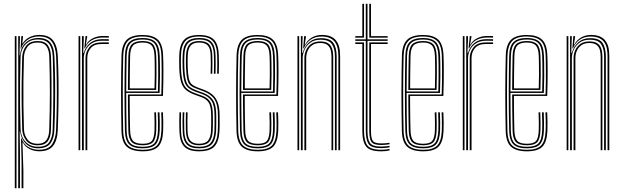

<svg xmlns="http://www.w3.org/2000/svg" viewBox="-20 -790 3280 1010"><path d="M93.5 200V61.2L90.5 -62.2H93Q103.8 -32 128.6 -17.1Q153.5 -2.2 184.5 -2.2Q235.2 -2.2 254.2 -31.9Q273.2 -61.5 275 -107.5Q277.8 -177 278.6 -240.4Q279.5 -303.8 278.6 -365.6Q277.8 -427.5 275.2 -492.8Q273.2 -542.2 253.2 -570.2Q233.2 -598.2 185.2 -598.2Q149.5 -598.2 124.2 -580Q99 -561.8 90.8 -534.5H88.5L92.2 -600H101V-594.2L97.2 -561.5H99.2Q111.2 -582.2 134.6 -594.2Q158 -606.2 186.8 -606.2Q236.8 -606.2 259.2 -577.4Q281.8 -548.5 284.2 -493Q287 -430 287.8 -367.4Q288.5 -304.8 287.6 -240.5Q286.8 -176.2 284 -107.8Q282 -52.5 259.8 -23.4Q237.5 5.8 186.8 5.8Q159.2 5.8 135.8 -6Q112.2 -17.8 100.5 -40.2H98.2L103 106V200ZM57.8 200V-600H66.8V200ZM75.8 200V-600H85L82.8 -499.8H85Q88.8 -540.8 115.1 -565.5Q141.5 -590.2 183.5 -590.2Q225.2 -590.2 244.8 -565.8Q264.2 -541.2 266.2 -492.5Q269 -429 269.8 -366.6Q270.5 -304.2 269.6 -240.4Q268.8 -176.5 266 -107.5Q264.5 -62.2 245.8 -36.4Q227 -10.5 181.8 -10Q140.2 -9.8 115.5 -34.6Q90.8 -59.5 85.8 -98H83.5L85 7.5V200ZM180.5 -18Q223 -18 239.4 -42.6Q255.8 -67.2 257 -106.2Q260.2 -201.8 260.5 -295.5Q260.8 -389.2 257.5 -491.5Q255.8 -537.8 237.5 -560.1Q219.2 -582.5 180 -582.5Q148.8 -582.5 128.8 -568.8Q108.8 -555 98.8 -533.9Q88.8 -512.8 88.2 -490.5Q86.2 -421.8 85.5 -357.4Q84.8 -293 85.5 -231.4Q86.2 -169.8 88.2 -109.8Q89 -88 98.9 -66.9Q108.8 -45.8 128.9 -31.9Q149 -18 180.5 -18ZM179 -25.8Q136 -25.8 117 -51.9Q98 -78 96.8 -109.2Q94.8 -170.5 94 -232.8Q93.2 -295 94 -359.1Q94.8 -423.2 96.8 -490Q98 -522.2 117 -548.2Q136 -574.2 178.2 -574.2Q215.5 -574.2 231.2 -552.6Q247 -531 248.2 -492.2Q250.5 -425.8 251 -363.1Q251.5 -300.5 250.9 -237.6Q250.2 -174.8 248 -107.8Q247 -67.8 231.1 -46.8Q215.2 -25.8 179 -25.8ZM178.8 -33.8Q209.8 -33.8 223.8 -52.5Q237.8 -71.2 239 -108Q242.2 -207.8 242.4 -298.8Q242.5 -389.8 239.2 -492Q238.2 -527.5 224.2 -546.9Q210.2 -566.2 178 -566.2Q140.5 -566.2 123.8 -542.8Q107 -519.2 106 -490Q104 -427.2 103.2 -363.8Q102.5 -300.2 103.2 -236.6Q104 -173 106 -109.5Q107 -80.2 124.1 -57Q141.2 -33.8 178.8 -33.8Z M411.2 0V-600H420.5V-577.8L417.8 -512.2H420.8Q430.5 -545.5 455.1 -564.8Q479.8 -584 517.8 -584Q527 -584 536.2 -583.9Q545.5 -583.8 552.5 -583.5V-575.2Q545.2 -575.5 535.6 -575.6Q526 -575.8 516.8 -575.8Q483.2 -575.8 462 -561.6Q440.8 -547.5 430.8 -526.4Q420.8 -505.2 420.8 -484.5V0ZM393.2 0V-600H402.2V0ZM429.8 0V-485.2Q429.8 -516.5 450 -541.6Q470.2 -566.8 514 -566.8Q523.5 -566.8 533.4 -566.8Q543.2 -566.8 552.5 -566.8V-558.5Q543.2 -558.5 533.4 -558.5Q523.5 -558.5 514 -558.5Q474.8 -558.5 457 -536.5Q439.2 -514.5 439.2 -485.5V0ZM423.5 -535.8 429.2 -590.8V-600H438.8V-595.5L431.5 -555H433.2Q445 -577.5 469.2 -589.1Q493.5 -600.8 520.5 -600.8Q527.5 -600.8 535.2 -600.6Q543 -600.5 552.5 -600.2V-592Q544 -592.2 536.2 -592.4Q528.5 -592.5 521 -592.5Q488.8 -592.5 463.9 -579Q439 -565.5 426.5 -535.8Z M731 6Q674.2 6 647.4 -18Q620.5 -42 619 -101.2Q618 -146.5 617.4 -196.4Q616.8 -246.2 616.8 -297.8Q616.8 -349.2 617.4 -400Q618 -450.8 619.2 -497.5Q620.8 -554 646 -580Q671.2 -606 730.5 -606Q783.8 -606 809.8 -582Q835.8 -558 838 -498.8Q838.8 -485.5 839.1 -464.1Q839.5 -442.8 839.6 -414.9Q839.8 -387 839.1 -354.1Q838.5 -321.2 837.2 -285.2H662.2Q662.2 -251.5 662.5 -221.1Q662.8 -190.8 663.2 -162Q663.8 -133.2 664.5 -103.8Q665.5 -64.5 679.6 -49.1Q693.8 -33.8 731 -33.8Q765.2 -33.8 778.1 -48Q791 -62.2 792.8 -103.5Q793.5 -121 793.2 -146Q793 -171 791.8 -199.2H800.8Q802 -170 802.2 -145.6Q802.5 -121.2 801.8 -103Q800 -58 784.5 -41.9Q769 -25.8 731 -25.8Q689.5 -25.8 672.9 -42.8Q656.2 -59.8 655.2 -103Q654.8 -129 654.1 -161.1Q653.5 -193.2 653.2 -227.5Q653 -261.8 653 -293.2H828.5Q829.8 -328.2 830.1 -359.8Q830.5 -391.2 830.4 -417.9Q830.2 -444.5 829.9 -465Q829.5 -485.5 829 -498.8Q826.8 -556.2 801.8 -577.1Q776.8 -598 730.5 -598Q674.8 -598 652.2 -573.5Q629.8 -549 628.2 -497Q627 -450 626.4 -399.6Q625.8 -349.2 625.8 -298.1Q625.8 -247 626.4 -197.2Q627 -147.5 628 -101.8Q629.5 -46.2 653.9 -24.1Q678.2 -2 731 -2Q782.5 -2 804.5 -24Q826.5 -46 829 -101.8Q829.5 -113 829.6 -128.6Q829.8 -144.2 829.4 -162.4Q829 -180.5 828 -199.2H837.2Q838.5 -173.8 838.9 -147.6Q839.2 -121.5 838.2 -101.2Q835.8 -42.5 811.5 -18.2Q787.2 6 731 6ZM731 -9.8Q681 -9.8 659.8 -30.5Q638.5 -51.2 637.2 -102Q636 -149.8 635.5 -200.9Q635 -252 635 -303.6Q635 -355.2 635.6 -404.2Q636.2 -453.2 637.2 -496.2Q638.5 -548.5 660.6 -569.4Q682.8 -590.2 730.5 -590.2Q774.5 -590.2 796.1 -570.4Q817.8 -550.5 820 -497.8Q820.8 -483.8 821.2 -455.2Q821.8 -426.8 821.5 -387.2Q821.2 -347.8 819.5 -301.2H644Q644 -244 644.5 -199.4Q645 -154.8 646 -102.8Q646.8 -56.5 665.2 -37.1Q683.8 -17.8 731 -17.8Q774 -17.8 791.4 -36Q808.8 -54.2 810.8 -102.5Q811.5 -120 811.4 -145.2Q811.2 -170.5 809.8 -199.2H819Q820.2 -172.5 820.5 -146.8Q820.8 -121 820 -102.2Q817.5 -49.8 798 -29.8Q778.5 -9.8 731 -9.8ZM644 -309H810.8Q812 -349.8 812.2 -387.5Q812.5 -425.2 812 -454.2Q811.5 -483.2 810.8 -497.2Q809 -545 790.4 -563.6Q771.8 -582.2 730.5 -582.2Q687 -582.2 667.2 -563.4Q647.5 -544.5 646.2 -496Q645.2 -459.5 644.8 -410Q644.2 -360.5 644 -309ZM653 -317Q653.2 -344.8 653.4 -373.8Q653.5 -402.8 654.1 -433.2Q654.8 -463.8 655.2 -495.8Q656.5 -539.8 673.5 -557Q690.5 -574.2 730.5 -574.2Q767.2 -574.2 783.6 -557.6Q800 -541 801.8 -497Q802.2 -484.2 802.8 -458.2Q803.2 -432.2 803.1 -396.2Q803 -360.2 801.5 -317ZM662.5 -325H792.8Q794 -363.8 794.1 -398.2Q794.2 -432.8 793.8 -458.5Q793.2 -484.2 792.8 -496.8Q791 -537 776.8 -551.6Q762.5 -566.2 730.5 -566.2Q694.5 -566.2 680 -550.8Q665.5 -535.2 664.5 -495.5Q664 -468.5 663.5 -441.6Q663 -414.8 662.8 -386.2Q662.5 -357.8 662.5 -325Z M1026.8 6Q973.5 6 949.4 -18.8Q925.2 -43.5 923.8 -101.2Q923.2 -125.2 923 -149.1Q922.8 -173 924 -199.2H932.5Q931.5 -173 931.6 -148Q931.8 -123 932.2 -101.8Q933.5 -48.2 955.5 -25.1Q977.5 -2 1026.8 -2Q1079 -2 1101.1 -25.6Q1123.2 -49.2 1125.5 -100.5Q1126.5 -115 1126.6 -127.8Q1126.8 -140.5 1126.6 -153.5Q1126.5 -166.5 1126.5 -181.5Q1126.5 -239.5 1108 -267.6Q1089.5 -295.8 1049.5 -310.2L1016.5 -322.5Q995.5 -330 983.5 -339.5Q971.5 -349 965.9 -370.2Q960.2 -391.5 958.5 -434.2Q958 -450.2 958 -464.5Q958 -478.8 958.5 -496.8Q960.2 -538.2 976.1 -556.2Q992 -574.2 1028 -574.2Q1064 -574.2 1079.9 -556.5Q1095.8 -538.8 1096.8 -497.5Q1097.2 -480.2 1097.4 -456.5Q1097.5 -432.8 1096.5 -402H1088Q1089.2 -431 1089 -454.5Q1088.8 -478 1088.2 -497Q1087.5 -535 1073.1 -550.6Q1058.8 -566.2 1028 -566.2Q996.8 -566.2 982.8 -550.1Q968.8 -534 967.5 -496.8Q967 -478.8 966.9 -466.1Q966.8 -453.5 967.5 -434.2Q969 -396 973.5 -376.1Q978 -356.2 988.8 -346.9Q999.5 -337.5 1019.2 -330L1051.8 -318Q1077.8 -308.2 1096.4 -293.1Q1115 -278 1125.1 -251.6Q1135.2 -225.2 1135.2 -181.5Q1135.2 -166.5 1135.4 -153.4Q1135.5 -140.2 1135.4 -127.5Q1135.2 -114.8 1134.5 -100.2Q1132 -46.2 1108.5 -20.1Q1085 6 1026.8 6ZM1026.8 -9.8Q980.5 -9.8 961.2 -32Q942 -54.2 941 -102Q940.5 -125.2 940.1 -147.9Q939.8 -170.5 941 -199.2H949.8Q948.2 -169.5 948.8 -144.9Q949.2 -120.2 949.5 -102.2Q950.5 -57 968.4 -37.4Q986.2 -17.8 1026.8 -17.8Q1070.8 -17.8 1088.2 -38.5Q1105.8 -59.2 1107.8 -101Q1108.8 -122.8 1108.6 -140.6Q1108.5 -158.5 1108.5 -181.5Q1108.5 -235.2 1092.8 -259.1Q1077 -283 1044.5 -294.8L1011 -306.8Q985.2 -316.2 970.5 -328.5Q955.8 -340.8 949.1 -365Q942.5 -389.2 940.8 -434Q940 -454 940.2 -466.8Q940.5 -479.5 940.8 -497Q942 -545.8 961.6 -568Q981.2 -590.2 1028 -590.2Q1073 -590.2 1092.8 -568.9Q1112.5 -547.5 1113.8 -498Q1114.2 -477.2 1114.5 -455Q1114.8 -432.8 1113.8 -402H1105Q1106.2 -435 1106 -457.4Q1105.8 -479.8 1105.2 -498Q1104.2 -543.2 1086.2 -562.8Q1068.2 -582.2 1028 -582.2Q986.5 -582.2 968.6 -562Q950.8 -541.8 949.8 -497Q949.2 -479 949.1 -466.5Q949 -454 949.8 -434Q951.5 -389 958 -366.2Q964.5 -343.5 977.9 -333.1Q991.2 -322.8 1013.5 -314.5L1047 -302.2Q1082.5 -289.5 1100 -264Q1117.5 -238.5 1117.5 -181.5Q1117.5 -158.8 1117.6 -140.6Q1117.8 -122.5 1116.8 -100.8Q1114.2 -54.2 1094.8 -32Q1075.2 -9.8 1026.8 -9.8ZM1026.8 -25.8Q992 -25.8 975.5 -43.1Q959 -60.5 958 -102.8Q957.8 -122.8 957.4 -147.4Q957 -172 958.2 -199.2H966.8Q965.8 -176.2 965.9 -151.2Q966 -126.2 966.5 -103.2Q967.2 -66 981.4 -49.9Q995.5 -33.8 1026.8 -33.8Q1061.2 -33.8 1074.8 -50.9Q1088.2 -68 1090 -101.5Q1091.2 -122.8 1091 -140.9Q1090.8 -159 1090.8 -181.5Q1090.8 -230 1078 -250Q1065.2 -270 1039.2 -279.2L1005.2 -291.5Q976.5 -301.8 958.9 -316.2Q941.2 -330.8 932.8 -358.1Q924.2 -385.5 923 -433.8Q922.2 -455 922.5 -469.8Q922.8 -484.5 923 -497.2Q924.2 -554.5 948.1 -580.2Q972 -606 1028 -606Q1081.5 -606 1105.5 -581.2Q1129.5 -556.5 1131 -498.8Q1131.5 -479.2 1131.8 -453.5Q1132 -427.8 1130.8 -402H1122.2Q1123.2 -428.2 1123.1 -452.8Q1123 -477.2 1122.5 -498.2Q1121 -551.5 1099.1 -574.8Q1077.2 -598 1028 -598Q976.5 -598 954.9 -574Q933.2 -550 931.8 -497.2Q931.5 -478.2 931.4 -465.8Q931.2 -453.2 931.8 -433.8Q933.5 -387.2 941 -361.6Q948.5 -336 964.6 -322.5Q980.8 -309 1008 -299.2L1041.8 -287Q1074.2 -275.5 1087 -252.4Q1099.8 -229.2 1099.8 -181.5Q1099.8 -168.5 1099.9 -155.6Q1100 -142.8 1099.9 -129.4Q1099.8 -116 1099 -101.2Q1097 -62.5 1081 -44.1Q1065 -25.8 1026.8 -25.8Z M1336.2 6Q1279.5 6 1252.6 -18Q1225.8 -42 1224.2 -101.2Q1223.2 -146.5 1222.6 -196.4Q1222 -246.2 1222 -297.8Q1222 -349.2 1222.6 -400Q1223.2 -450.8 1224.5 -497.5Q1226 -554 1251.2 -580Q1276.5 -606 1335.8 -606Q1389 -606 1415 -582Q1441 -558 1443.2 -498.8Q1444 -485.5 1444.4 -464.1Q1444.8 -442.8 1444.9 -414.9Q1445 -387 1444.4 -354.1Q1443.8 -321.2 1442.5 -285.2H1267.5Q1267.5 -251.5 1267.8 -221.1Q1268 -190.8 1268.5 -162Q1269 -133.2 1269.8 -103.8Q1270.8 -64.5 1284.9 -49.1Q1299 -33.8 1336.2 -33.8Q1370.5 -33.8 1383.4 -48Q1396.2 -62.2 1398 -103.5Q1398.8 -121 1398.5 -146Q1398.2 -171 1397 -199.2H1406Q1407.2 -170 1407.5 -145.6Q1407.8 -121.2 1407 -103Q1405.2 -58 1389.8 -41.9Q1374.2 -25.8 1336.2 -25.8Q1294.8 -25.8 1278.1 -42.8Q1261.5 -59.8 1260.5 -103Q1260 -129 1259.4 -161.1Q1258.8 -193.2 1258.5 -227.5Q1258.2 -261.8 1258.2 -293.2H1433.8Q1435 -328.2 1435.4 -359.8Q1435.8 -391.2 1435.6 -417.9Q1435.5 -444.5 1435.1 -465Q1434.8 -485.5 1434.2 -498.8Q1432 -556.2 1407 -577.1Q1382 -598 1335.8 -598Q1280 -598 1257.5 -573.5Q1235 -549 1233.5 -497Q1232.2 -450 1231.6 -399.6Q1231 -349.2 1231 -298.1Q1231 -247 1231.6 -197.2Q1232.2 -147.5 1233.2 -101.8Q1234.8 -46.2 1259.1 -24.1Q1283.5 -2 1336.2 -2Q1387.8 -2 1409.8 -24Q1431.8 -46 1434.2 -101.8Q1434.8 -113 1434.9 -128.6Q1435 -144.2 1434.6 -162.4Q1434.2 -180.5 1433.2 -199.2H1442.5Q1443.8 -173.8 1444.1 -147.6Q1444.5 -121.5 1443.5 -101.2Q1441 -42.5 1416.8 -18.2Q1392.5 6 1336.2 6ZM1336.2 -9.8Q1286.2 -9.8 1265 -30.5Q1243.8 -51.2 1242.5 -102Q1241.2 -149.8 1240.8 -200.9Q1240.2 -252 1240.2 -303.6Q1240.2 -355.2 1240.9 -404.2Q1241.5 -453.2 1242.5 -496.2Q1243.8 -548.5 1265.9 -569.4Q1288 -590.2 1335.8 -590.2Q1379.8 -590.2 1401.4 -570.4Q1423 -550.5 1425.2 -497.8Q1426 -483.8 1426.5 -455.2Q1427 -426.8 1426.8 -387.2Q1426.5 -347.8 1424.8 -301.2H1249.2Q1249.2 -244 1249.8 -199.4Q1250.2 -154.8 1251.2 -102.8Q1252 -56.5 1270.5 -37.1Q1289 -17.8 1336.2 -17.8Q1379.2 -17.8 1396.6 -36Q1414 -54.2 1416 -102.5Q1416.8 -120 1416.6 -145.2Q1416.5 -170.5 1415 -199.2H1424.2Q1425.5 -172.5 1425.8 -146.8Q1426 -121 1425.2 -102.2Q1422.8 -49.8 1403.2 -29.8Q1383.8 -9.8 1336.2 -9.8ZM1249.2 -309H1416Q1417.2 -349.8 1417.5 -387.5Q1417.8 -425.2 1417.2 -454.2Q1416.8 -483.2 1416 -497.2Q1414.2 -545 1395.6 -563.6Q1377 -582.2 1335.8 -582.2Q1292.2 -582.2 1272.5 -563.4Q1252.8 -544.5 1251.5 -496Q1250.5 -459.5 1250 -410Q1249.5 -360.5 1249.2 -309ZM1258.2 -317Q1258.5 -344.8 1258.6 -373.8Q1258.8 -402.8 1259.4 -433.2Q1260 -463.8 1260.5 -495.8Q1261.8 -539.8 1278.8 -557Q1295.8 -574.2 1335.8 -574.2Q1372.5 -574.2 1388.9 -557.6Q1405.2 -541 1407 -497Q1407.5 -484.2 1408 -458.2Q1408.5 -432.2 1408.4 -396.2Q1408.2 -360.2 1406.8 -317ZM1267.8 -325H1398Q1399.2 -363.8 1399.4 -398.2Q1399.5 -432.8 1399 -458.5Q1398.5 -484.2 1398 -496.8Q1396.2 -537 1382 -551.6Q1367.8 -566.2 1335.8 -566.2Q1299.8 -566.2 1285.2 -550.8Q1270.8 -535.2 1269.8 -495.5Q1269.2 -468.5 1268.8 -441.6Q1268.2 -414.8 1268 -386.2Q1267.8 -357.8 1267.8 -325Z M1760 0V-492.8Q1760 -513 1756.8 -531.8Q1753.5 -550.5 1744.2 -565.4Q1735 -580.2 1717.2 -589Q1699.5 -597.8 1670.5 -597.8Q1638.2 -597.8 1614.4 -581.6Q1590.5 -565.5 1578 -535.8H1575L1580 -600H1589.2V-595L1583 -555H1584.8Q1597 -578.5 1620.1 -592.4Q1643.2 -606.2 1672.5 -606.2Q1699 -606.2 1716.8 -599.2Q1734.5 -592.2 1745 -580.2Q1755.5 -568.2 1760.8 -553.6Q1766 -539 1767.6 -523.6Q1769.2 -508.2 1769.2 -494V0ZM1544.8 0V-600H1553.8V0ZM1581.2 0V-485.2Q1581.2 -505.8 1589.9 -525.8Q1598.5 -545.8 1617 -558.9Q1635.5 -572 1665 -572Q1686.5 -572 1699.9 -565.6Q1713.2 -559.2 1720.4 -548Q1727.5 -536.8 1730.1 -521.9Q1732.8 -507 1732.8 -490.5V0H1723.8V-490Q1723.8 -509 1719.8 -525.8Q1715.8 -542.5 1703 -553.1Q1690.2 -563.8 1664 -563.8Q1638.2 -563.8 1622.1 -552.1Q1606 -540.5 1598.4 -522.6Q1590.8 -504.8 1590.8 -485.5V0ZM1562.8 0V-600H1572L1569.2 -512.2H1572.2Q1581.5 -546 1606.4 -567.8Q1631.2 -589.5 1668.8 -589.2Q1716.2 -589.2 1733.6 -563.9Q1751 -538.5 1751 -492.5V0H1741.8V-491.8Q1741.8 -534.2 1726.1 -557.6Q1710.5 -581 1666.2 -581Q1633.8 -581 1612.9 -565.8Q1592 -550.5 1582.1 -528.1Q1572.2 -505.8 1572.2 -484.5V0Z M1985.2 -10.8Q1933 -10.8 1918.6 -32.8Q1904.2 -54.8 1904.2 -101.2V-575H1849V-583.2H1904.2V-770H1913.2V-583.2H2019.2V-575H1913.2V-101.2Q1913.2 -57 1926.4 -38Q1939.5 -19 1985.2 -19Q1995.5 -19 2006.9 -20Q2018.2 -21 2029.2 -23V-15Q2019.2 -12.8 2007.6 -11.8Q1996 -10.8 1985.2 -10.8ZM1985.2 6Q1926.5 6 1906.2 -19Q1886 -44 1886 -101.2V-558.5H1849V-566.8H1895V-101.2Q1895 -49.8 1912.1 -26Q1929.2 -2.2 1985.2 -2.2Q1996.2 -2.2 2007.9 -3.4Q2019.5 -4.5 2029.2 -7V1.2Q2011.5 6 1985.2 6ZM1985.2 -27.2Q1944.2 -27.2 1933.4 -44Q1922.5 -60.8 1922.5 -101.2V-566.8H2019.2V-558.5H1931.5V-101.2Q1931.5 -64.5 1940.5 -50Q1949.5 -35.5 1985.2 -35.5Q1996.5 -35.5 2008 -36.4Q2019.5 -37.2 2029.2 -39V-31.2Q2019.5 -29.5 2007.9 -28.4Q1996.2 -27.2 1985.2 -27.2ZM1849 -591.8V-600H1886V-770H1895V-591.8ZM1922.5 -591.8V-770H1931.5V-600H2019.2V-591.8Z M2206 6Q2149.2 6 2122.4 -18Q2095.5 -42 2094 -101.2Q2093 -146.5 2092.4 -196.4Q2091.8 -246.2 2091.8 -297.8Q2091.8 -349.2 2092.4 -400Q2093 -450.8 2094.2 -497.5Q2095.8 -554 2121 -580Q2146.2 -606 2205.5 -606Q2258.8 -606 2284.8 -582Q2310.8 -558 2313 -498.8Q2313.8 -485.5 2314.1 -464.1Q2314.5 -442.8 2314.6 -414.9Q2314.8 -387 2314.1 -354.1Q2313.5 -321.2 2312.2 -285.2H2137.2Q2137.2 -251.5 2137.5 -221.1Q2137.8 -190.8 2138.2 -162Q2138.8 -133.2 2139.5 -103.8Q2140.5 -64.5 2154.6 -49.1Q2168.8 -33.8 2206 -33.8Q2240.2 -33.8 2253.1 -48Q2266 -62.2 2267.8 -103.5Q2268.5 -121 2268.2 -146Q2268 -171 2266.8 -199.2H2275.8Q2277 -170 2277.2 -145.6Q2277.5 -121.2 2276.8 -103Q2275 -58 2259.5 -41.9Q2244 -25.8 2206 -25.8Q2164.5 -25.8 2147.9 -42.8Q2131.2 -59.8 2130.2 -103Q2129.8 -129 2129.1 -161.1Q2128.5 -193.2 2128.2 -227.5Q2128 -261.8 2128 -293.2H2303.5Q2304.8 -328.2 2305.1 -359.8Q2305.5 -391.2 2305.4 -417.9Q2305.2 -444.5 2304.9 -465Q2304.5 -485.5 2304 -498.8Q2301.8 -556.2 2276.8 -577.1Q2251.8 -598 2205.5 -598Q2149.8 -598 2127.2 -573.5Q2104.8 -549 2103.2 -497Q2102 -450 2101.4 -399.6Q2100.8 -349.2 2100.8 -298.1Q2100.8 -247 2101.4 -197.2Q2102 -147.5 2103 -101.8Q2104.5 -46.2 2128.9 -24.1Q2153.2 -2 2206 -2Q2257.5 -2 2279.5 -24Q2301.5 -46 2304 -101.8Q2304.5 -113 2304.6 -128.6Q2304.8 -144.2 2304.4 -162.4Q2304 -180.5 2303 -199.2H2312.2Q2313.5 -173.8 2313.9 -147.6Q2314.2 -121.5 2313.2 -101.2Q2310.8 -42.5 2286.5 -18.2Q2262.2 6 2206 6ZM2206 -9.8Q2156 -9.8 2134.8 -30.5Q2113.5 -51.2 2112.2 -102Q2111 -149.8 2110.5 -200.9Q2110 -252 2110 -303.6Q2110 -355.2 2110.6 -404.2Q2111.2 -453.2 2112.2 -496.2Q2113.5 -548.5 2135.6 -569.4Q2157.8 -590.2 2205.5 -590.2Q2249.5 -590.2 2271.1 -570.4Q2292.8 -550.5 2295 -497.8Q2295.8 -483.8 2296.2 -455.2Q2296.8 -426.8 2296.5 -387.2Q2296.2 -347.8 2294.5 -301.2H2119Q2119 -244 2119.5 -199.4Q2120 -154.8 2121 -102.8Q2121.8 -56.5 2140.2 -37.1Q2158.8 -17.8 2206 -17.8Q2249 -17.8 2266.4 -36Q2283.8 -54.2 2285.8 -102.5Q2286.5 -120 2286.4 -145.2Q2286.2 -170.5 2284.8 -199.2H2294Q2295.2 -172.5 2295.5 -146.8Q2295.8 -121 2295 -102.2Q2292.5 -49.8 2273 -29.8Q2253.5 -9.8 2206 -9.8ZM2119 -309H2285.8Q2287 -349.8 2287.2 -387.5Q2287.5 -425.2 2287 -454.2Q2286.5 -483.2 2285.8 -497.2Q2284 -545 2265.4 -563.6Q2246.8 -582.2 2205.5 -582.2Q2162 -582.2 2142.2 -563.4Q2122.5 -544.5 2121.2 -496Q2120.2 -459.5 2119.8 -410Q2119.2 -360.5 2119 -309ZM2128 -317Q2128.2 -344.8 2128.4 -373.8Q2128.5 -402.8 2129.1 -433.2Q2129.8 -463.8 2130.2 -495.8Q2131.5 -539.8 2148.5 -557Q2165.5 -574.2 2205.5 -574.2Q2242.2 -574.2 2258.6 -557.6Q2275 -541 2276.8 -497Q2277.2 -484.2 2277.8 -458.2Q2278.2 -432.2 2278.1 -396.2Q2278 -360.2 2276.5 -317ZM2137.5 -325H2267.8Q2269 -363.8 2269.1 -398.2Q2269.2 -432.8 2268.8 -458.5Q2268.2 -484.2 2267.8 -496.8Q2266 -537 2251.8 -551.6Q2237.5 -566.2 2205.5 -566.2Q2169.5 -566.2 2155 -550.8Q2140.5 -535.2 2139.5 -495.5Q2139 -468.5 2138.5 -441.6Q2138 -414.8 2137.8 -386.2Q2137.5 -357.8 2137.5 -325Z M2432.5 0V-600H2441.8V-577.8L2439 -512.2H2442Q2451.8 -545.5 2476.4 -564.8Q2501 -584 2539 -584Q2548.2 -584 2557.5 -583.9Q2566.8 -583.8 2573.8 -583.5V-575.2Q2566.5 -575.5 2556.9 -575.6Q2547.2 -575.8 2538 -575.8Q2504.5 -575.8 2483.2 -561.6Q2462 -547.5 2452 -526.4Q2442 -505.2 2442 -484.5V0ZM2414.5 0V-600H2423.5V0ZM2451 0V-485.2Q2451 -516.5 2471.2 -541.6Q2491.5 -566.8 2535.2 -566.8Q2544.8 -566.8 2554.6 -566.8Q2564.5 -566.8 2573.8 -566.8V-558.5Q2564.5 -558.5 2554.6 -558.5Q2544.8 -558.5 2535.2 -558.5Q2496 -558.5 2478.2 -536.5Q2460.5 -514.5 2460.5 -485.5V0ZM2444.8 -535.8 2450.5 -590.8V-600H2460V-595.5L2452.8 -555H2454.5Q2466.2 -577.5 2490.5 -589.1Q2514.8 -600.8 2541.8 -600.8Q2548.8 -600.8 2556.5 -600.6Q2564.2 -600.5 2573.8 -600.2V-592Q2565.2 -592.2 2557.5 -592.4Q2549.8 -592.5 2542.2 -592.5Q2510 -592.5 2485.1 -579Q2460.2 -565.5 2447.8 -535.8Z M2752.2 6Q2695.5 6 2668.6 -18Q2641.8 -42 2640.2 -101.2Q2639.2 -146.5 2638.6 -196.4Q2638 -246.2 2638 -297.8Q2638 -349.2 2638.6 -400Q2639.2 -450.8 2640.5 -497.5Q2642 -554 2667.2 -580Q2692.5 -606 2751.8 -606Q2805 -606 2831 -582Q2857 -558 2859.2 -498.8Q2860 -485.5 2860.4 -464.1Q2860.8 -442.8 2860.9 -414.9Q2861 -387 2860.4 -354.1Q2859.8 -321.2 2858.5 -285.2H2683.5Q2683.5 -251.5 2683.8 -221.1Q2684 -190.8 2684.5 -162Q2685 -133.2 2685.8 -103.8Q2686.8 -64.5 2700.9 -49.1Q2715 -33.8 2752.2 -33.8Q2786.5 -33.8 2799.4 -48Q2812.2 -62.2 2814 -103.5Q2814.8 -121 2814.5 -146Q2814.2 -171 2813 -199.2H2822Q2823.2 -170 2823.5 -145.6Q2823.8 -121.2 2823 -103Q2821.2 -58 2805.8 -41.9Q2790.2 -25.8 2752.2 -25.8Q2710.8 -25.8 2694.1 -42.8Q2677.5 -59.8 2676.5 -103Q2676 -129 2675.4 -161.1Q2674.8 -193.2 2674.5 -227.5Q2674.2 -261.8 2674.2 -293.2H2849.8Q2851 -328.2 2851.4 -359.8Q2851.8 -391.2 2851.6 -417.9Q2851.5 -444.5 2851.1 -465Q2850.8 -485.5 2850.2 -498.8Q2848 -556.2 2823 -577.1Q2798 -598 2751.8 -598Q2696 -598 2673.5 -573.5Q2651 -549 2649.5 -497Q2648.2 -450 2647.6 -399.6Q2647 -349.2 2647 -298.1Q2647 -247 2647.6 -197.2Q2648.2 -147.5 2649.2 -101.8Q2650.8 -46.2 2675.1 -24.1Q2699.5 -2 2752.2 -2Q2803.8 -2 2825.8 -24Q2847.8 -46 2850.2 -101.8Q2850.8 -113 2850.9 -128.6Q2851 -144.2 2850.6 -162.4Q2850.2 -180.5 2849.2 -199.2H2858.5Q2859.8 -173.8 2860.1 -147.6Q2860.5 -121.5 2859.5 -101.2Q2857 -42.5 2832.8 -18.2Q2808.5 6 2752.2 6ZM2752.2 -9.8Q2702.2 -9.8 2681 -30.5Q2659.8 -51.2 2658.5 -102Q2657.2 -149.8 2656.8 -200.9Q2656.2 -252 2656.2 -303.6Q2656.2 -355.2 2656.9 -404.2Q2657.5 -453.2 2658.5 -496.2Q2659.8 -548.5 2681.9 -569.4Q2704 -590.2 2751.8 -590.2Q2795.8 -590.2 2817.4 -570.4Q2839 -550.5 2841.2 -497.8Q2842 -483.8 2842.5 -455.2Q2843 -426.8 2842.8 -387.2Q2842.5 -347.8 2840.8 -301.2H2665.2Q2665.2 -244 2665.8 -199.4Q2666.2 -154.8 2667.2 -102.8Q2668 -56.5 2686.5 -37.1Q2705 -17.8 2752.2 -17.8Q2795.2 -17.8 2812.6 -36Q2830 -54.2 2832 -102.5Q2832.8 -120 2832.6 -145.2Q2832.5 -170.5 2831 -199.2H2840.2Q2841.5 -172.5 2841.8 -146.8Q2842 -121 2841.2 -102.2Q2838.8 -49.8 2819.2 -29.8Q2799.8 -9.8 2752.2 -9.8ZM2665.2 -309H2832Q2833.2 -349.8 2833.5 -387.5Q2833.8 -425.2 2833.2 -454.2Q2832.8 -483.2 2832 -497.2Q2830.2 -545 2811.6 -563.6Q2793 -582.2 2751.8 -582.2Q2708.2 -582.2 2688.5 -563.4Q2668.8 -544.5 2667.5 -496Q2666.5 -459.5 2666 -410Q2665.5 -360.5 2665.2 -309ZM2674.2 -317Q2674.5 -344.8 2674.6 -373.8Q2674.8 -402.8 2675.4 -433.2Q2676 -463.8 2676.5 -495.8Q2677.8 -539.8 2694.8 -557Q2711.8 -574.2 2751.8 -574.2Q2788.5 -574.2 2804.9 -557.6Q2821.2 -541 2823 -497Q2823.5 -484.2 2824 -458.2Q2824.5 -432.2 2824.4 -396.2Q2824.2 -360.2 2822.8 -317ZM2683.8 -325H2814Q2815.2 -363.8 2815.4 -398.2Q2815.5 -432.8 2815 -458.5Q2814.5 -484.2 2814 -496.8Q2812.2 -537 2798 -551.6Q2783.8 -566.2 2751.8 -566.2Q2715.8 -566.2 2701.2 -550.8Q2686.8 -535.2 2685.8 -495.5Q2685.2 -468.5 2684.8 -441.6Q2684.2 -414.8 2684 -386.2Q2683.8 -357.8 2683.8 -325Z M3176 0V-492.8Q3176 -513 3172.8 -531.8Q3169.5 -550.5 3160.2 -565.4Q3151 -580.2 3133.2 -589Q3115.5 -597.8 3086.5 -597.8Q3054.2 -597.8 3030.4 -581.6Q3006.5 -565.5 2994 -535.8H2991L2996 -600H3005.2V-595L2999 -555H3000.8Q3013 -578.5 3036.1 -592.4Q3059.2 -606.2 3088.5 -606.2Q3115 -606.2 3132.8 -599.2Q3150.5 -592.2 3161 -580.2Q3171.5 -568.2 3176.8 -553.6Q3182 -539 3183.6 -523.6Q3185.2 -508.2 3185.2 -494V0ZM2960.8 0V-600H2969.8V0ZM2997.2 0V-485.2Q2997.2 -505.8 3005.9 -525.8Q3014.5 -545.8 3033 -558.9Q3051.5 -572 3081 -572Q3102.5 -572 3115.9 -565.6Q3129.2 -559.2 3136.4 -548Q3143.5 -536.8 3146.1 -521.9Q3148.8 -507 3148.8 -490.5V0H3139.8V-490Q3139.8 -509 3135.8 -525.8Q3131.8 -542.5 3119 -553.1Q3106.2 -563.8 3080 -563.8Q3054.2 -563.8 3038.1 -552.1Q3022 -540.5 3014.4 -522.6Q3006.8 -504.8 3006.8 -485.5V0ZM2978.8 0V-600H2988L2985.2 -512.2H2988.2Q2997.5 -546 3022.4 -567.8Q3047.2 -589.5 3084.8 -589.2Q3132.2 -589.2 3149.6 -563.9Q3167 -538.5 3167 -492.5V0H3157.8V-491.8Q3157.8 -534.2 3142.1 -557.6Q3126.5 -581 3082.2 -581Q3049.8 -581 3028.9 -565.8Q3008 -550.5 2998.1 -528.1Q2988.2 -505.8 2988.2 -484.5V0Z"/></svg>

Font: Big Shoulders Inline Display Thin Light
Style: Regular
Weight: 300
Version: Version 2.002